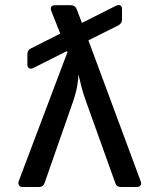

<svg xmlns="http://www.w3.org/2000/svg" viewBox="-20 -751 640 771"><path d="M71 0Q61 0 56.5 -6.5Q52 -13 55 -23L251 -542L249 -546L114 -478Q104 -473 97 -477Q90 -481 90 -492V-534Q90 -550 105 -557L222 -616L186 -707Q178 -730 202 -730H265Q282 -730 288 -714L309 -659L446 -728Q457 -733 463.5 -729Q470 -725 470 -714V-672Q470 -657 455 -649L335 -589L545 -23Q549 -13 544 -6.5Q539 0 529 0H466Q448 0 443 -16L324 -348Q312 -381 305.5 -409Q299 -437 295 -452Q295 -437 290.5 -409Q286 -381 275 -348L159 -16Q153 0 136 0Z"/></svg>

Font: Pitagon Sans Mono Medium
Style: Regular
Weight: 500
Monospace: yes
Designer: Travis Tran
Foundry: Pitagon
Version: Version 1.001; ttfautohint (v1.8.4.7-5d5b);gftools[0.9.26]